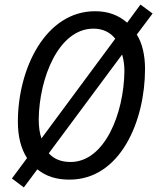

<svg xmlns="http://www.w3.org/2000/svg" viewBox="-20 -774 686 838"><path d="M84 44 143 -35C180 -5 225 10 283 10C506 10 613 -247 613 -473C613 -532 601 -586 577 -623L646 -715L593 -754L535 -675C497 -708 452 -725 395 -725C180 -725 58 -477 58 -242C58 -180 71 -126 98 -84L32 5ZM483 -605 161 -170C153 -192 149 -221 149 -253C151 -432 235 -649 388 -649C429 -649 461 -633 483 -605ZM288 -67C247 -67 215 -80 193 -105L513 -536C519 -516 523 -492 523 -464C521 -277 436 -67 288 -67Z"/></svg>

Font: Noto Sans SemiCondensed
Style: Italic
Weight: 400
Width: 4
Italic angle: -12°
Designer: Monotype Design Team
Foundry: Monotype Imaging Inc.
Version: Version 2.013